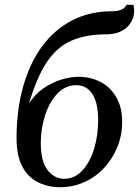

<svg xmlns="http://www.w3.org/2000/svg" viewBox="-20 -770 579 800"><path d="M230 10Q180 10 138.5 -10.5Q97 -31 73 -76Q49 -121 49 -194Q49 -312 76.5 -409.5Q104 -507 155.5 -577Q207 -647 280.5 -685Q354 -723 446 -723Q472 -723 487 -730.5Q502 -738 507 -750H536Q542 -726 536.5 -703.5Q531 -681 516.5 -664Q502 -647 478.5 -637Q455 -627 423 -627Q338 -627 277.5 -600.5Q217 -574 175 -511Q133 -448 101 -339Q127 -379 162.5 -403Q198 -427 236 -438.5Q274 -450 307 -450Q358 -450 399 -428.5Q440 -407 464.5 -365Q489 -323 489 -263Q489 -207 469 -157.5Q449 -108 413.5 -70Q378 -32 331 -11Q284 10 230 10ZM247 -25Q292 -25 324 -60.5Q356 -96 372.5 -151.5Q389 -207 389 -269Q389 -341 365 -378Q341 -415 298 -415Q253 -415 220 -381Q187 -347 168.5 -291.5Q150 -236 150 -174Q150 -97 178.5 -61Q207 -25 247 -25Z"/></svg>

Font: Brygada 1918 Medium
Style: Italic
Weight: 500
Italic angle: -8°
Designer: Mateusz Machalski | Borys Kosmynka | Przemek Hoffer
Foundry: NIEPODLEGLA 2018
Version: Version 3.006